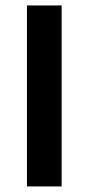

<svg xmlns="http://www.w3.org/2000/svg" viewBox="-20 -669 318 689"><path d="M76.7 -649.4H201.2V0H76.7Z"/></svg>

Font: Hammersmith One
Style: Regular
Weight: 400
Designer: Nicole Fally
Foundry: Nicole Fally
Version: Version 1.002